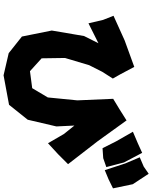

<svg xmlns="http://www.w3.org/2000/svg" viewBox="93 -928 866 1093"><g transform="rotate(90 526.5 -382.0)"><path d="M730.5 -705.1 785.2 -609.4 824.2 -532.2 880.9 -536.1 931.6 -553.7 905.3 -654.3 850.6 -757.8 796.9 -733.4ZM876 -744.1 911.1 -661.1 949.2 -544.9 1001 -566.4 1052.7 -591.8 1029.3 -704.1 969.7 -794.9 928.7 -766.6ZM70.3 -594.7 93.8 -535.2 113.3 -452.1 177.7 -484.4 226.6 -508.8 185.5 -426.8 154.3 -243.2 188.5 -73.2 283.2 2 409.2 31.2 577.1 0 662.1 -106.4 700.2 -269.5 695.3 -372.1 743.2 -312.5 795.9 -221.7 858.4 -279.3 915 -335.9 784.2 -504.9 666 -668.9 602.5 -628.9 543 -592.8 551.8 -388.7 535.2 -220.7 482.4 -131.8 385.7 -119.1 312.5 -185.5 310.5 -318.4 351.6 -456.1 389.6 -531.2 427.7 -590.8 403.3 -633.8 361.3 -712.9 210.9 -658.2Z"/></g></svg>

Font: MaokenAssortedSans-Lite
Style: Lite
Weight: 400
Version: Version 1.400